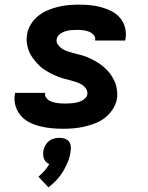

<svg xmlns="http://www.w3.org/2000/svg" viewBox="-20 -548 640 829"><path d="M252 8Q226 8 201 5.5Q176 3 152 -3Q128 -9 106.5 -20Q85 -31 69.5 -49Q54 -67 47 -91Q40 -115 44 -140L45 -147H175V-146Q173 -136 178 -128Q183 -120 190 -115.5Q197 -111 206 -108Q215 -105 224 -103.5Q233 -102 242 -101.5Q251 -101 261 -101Q270 -101 279.5 -101.5Q289 -102 297.5 -103Q306 -104 315.5 -106.5Q325 -109 333 -113Q341 -117 348.5 -124.5Q356 -132 357 -141Q359 -154 351.5 -165Q344 -176 333.5 -182.5Q323 -189 311 -193Q299 -197 286.5 -200.5Q274 -204 261.5 -207Q249 -210 237 -214.5Q225 -219 214 -224Q203 -229 192 -235Q181 -241 170.5 -248Q160 -255 151 -263.5Q142 -272 134 -281.5Q126 -291 119 -301Q112 -311 107 -322.5Q102 -334 99 -346.5Q96 -359 95 -372Q94 -385 97 -399Q100 -421 112.5 -442Q125 -463 144 -478.5Q163 -494 185.5 -503.5Q208 -513 230.5 -518.5Q253 -524 276 -526Q299 -528 321 -528Q346 -528 370.5 -525.5Q395 -523 418.5 -516.5Q442 -510 463 -499Q484 -488 499 -470Q514 -452 520 -428.5Q526 -405 522 -380L520 -373H390L391 -374Q393 -388 384 -397.5Q375 -407 363.5 -411.5Q352 -416 338.5 -417.5Q325 -419 312 -419Q300 -419 287.5 -418Q275 -417 262 -413Q249 -409 238 -400.5Q227 -392 225 -380Q222 -367 229.5 -356Q237 -345 247.5 -338Q258 -331 270 -327Q282 -323 294.5 -319.5Q307 -316 319.5 -313Q332 -310 344 -306Q356 -302 367.5 -296.5Q379 -291 390 -285Q401 -279 411 -272Q421 -265 430.5 -256.5Q440 -248 448 -239Q456 -230 462.5 -219.5Q469 -209 474.5 -197.5Q480 -186 482.5 -173.5Q485 -161 486 -148Q487 -135 485 -122Q481 -99 467.5 -77.5Q454 -56 434.5 -40.5Q415 -25 392 -16Q369 -7 345.5 -1.5Q322 4 298.5 6Q275 8 252 8ZM189 261 146 215Q160 203 172 189.5Q184 176 193 160Q185 158 179.5 152Q174 146 170.5 138.5Q167 131 166.5 122.5Q166 114 167 105Q169 94 174.5 82.5Q180 71 190 62.5Q200 54 212 50.5Q224 47 236 47Q248 47 259 50.5Q270 54 277 62.5Q284 71 285.5 82.5Q287 94 285 105Q282 128 273.5 149.5Q265 171 253 191Q241 211 224.5 229Q208 247 189 261Z"/></svg>

Font: Iosevka XBd Ex Obl
Style: Regular
Weight: 800
Width: 7
Italic angle: -9°
Monospace: yes
Designer: Belleve Invis
Foundry: Belleve Invis
Version: Version 32.5.0; ttfautohint (v1.8.4)